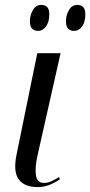

<svg xmlns="http://www.w3.org/2000/svg" viewBox="-20 -753 368 783"><path d="M134 10Q79 10 56 -22Q33 -54 48 -125L132 -536H227L133 -119Q122 -70 126.5 -38.5Q131 -7 159 -7Q175 -7 191 -14.5Q207 -22 221 -31L224 -22Q204 -8 181.5 1Q159 10 134 10ZM282 -627Q267 -627 258 -636Q249 -645 249 -667Q249 -690 261 -711.5Q273 -733 295 -733Q310 -733 319 -724.5Q328 -716 328 -694Q328 -664 315 -645.5Q302 -627 282 -627ZM135 -627Q120 -627 111 -636Q102 -645 102 -667Q102 -690 114 -711.5Q126 -733 148 -733Q163 -733 172 -724.5Q181 -716 181 -695Q181 -664 168 -645.5Q155 -627 135 -627Z"/></svg>

Font: Noto Serif Display ExtraCondensed
Style: Italic
Weight: 400
Width: 2
Italic angle: -12°
Designer: Monotype Design Team
Foundry: Monotype Imaging Inc.
Version: Version 2.009